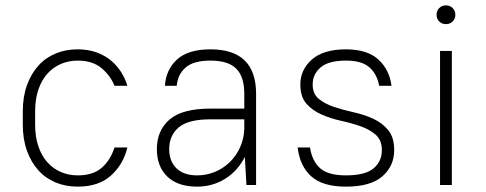

<svg xmlns="http://www.w3.org/2000/svg" viewBox="-20 -690 1811 716"><path d="M270 6Q225 6 187.5 -9.5Q150 -25 123 -55Q96 -85 80.5 -128Q65 -171 65 -225V-275Q65 -329 80.5 -372Q96 -415 123 -445Q150 -475 187.5 -490.5Q225 -506 270 -506Q308 -506 339 -495Q370 -484 393 -465Q416 -446 431.5 -421.5Q447 -397 455 -370H407Q392 -408 358.5 -436Q325 -464 270 -464Q236 -464 207 -451.5Q178 -439 156.5 -415Q135 -391 123 -355.5Q111 -320 111 -275V-225Q111 -180 123 -144.5Q135 -109 156.5 -85Q178 -61 207 -48.5Q236 -36 270 -36Q327 -36 359.5 -64.5Q392 -93 407 -140H455Q440 -77 394 -35.5Q348 6 270 6Z M715 6Q643 6 604 -31.5Q565 -69 565 -134Q565 -203 612 -244Q659 -285 765 -285H891V-340Q891 -404 861 -434Q831 -464 765 -464Q702 -464 672.5 -438.5Q643 -413 639 -370H595Q599 -431 640.5 -468.5Q682 -506 765 -506Q935 -506 935 -340V0H899L893 -105Q867 -53 820 -23.5Q773 6 715 6ZM715 -36Q750 -36 781.5 -49Q813 -62 837 -85.5Q861 -109 875 -140Q889 -171 891 -207V-245H765Q682 -245 646.5 -215Q611 -185 611 -134Q611 -89 638 -62.5Q665 -36 715 -36Z M1270 6Q1183 6 1140.5 -32.5Q1098 -71 1090 -140H1136Q1144 -89 1174 -62.5Q1204 -36 1270 -36Q1342 -36 1373 -62Q1404 -88 1404 -130Q1404 -167 1381.5 -187Q1359 -207 1325 -219Q1291 -231 1252 -239.5Q1213 -248 1179 -263Q1145 -278 1122.5 -303.5Q1100 -329 1100 -375Q1100 -430 1143 -468Q1186 -506 1270 -506Q1349 -506 1390.5 -468.5Q1432 -431 1440 -370H1394Q1386 -414 1357.5 -439Q1329 -464 1270 -464Q1205 -464 1175.5 -438.5Q1146 -413 1146 -375Q1146 -340 1168.5 -321.5Q1191 -303 1225 -291.5Q1259 -280 1298 -271.5Q1337 -263 1371 -247.5Q1405 -232 1427.5 -205Q1450 -178 1450 -130Q1450 -71 1406 -32.5Q1362 6 1270 6Z M1621 -500H1665V0H1621ZM1643 -600Q1628 -600 1618 -610Q1608 -620 1608 -635Q1608 -650 1618 -660Q1628 -670 1643 -670Q1658 -670 1668 -660Q1678 -650 1678 -635Q1678 -620 1668 -610Q1658 -600 1643 -600Z"/></svg>

Font: Retni Sans Light
Style: Regular
Weight: 300
Designer: Vitaly Kuzmin
Foundry: ParaType Ltd.
Version: Version 1.00;March 2, 2019;FontCreator 11.5.0.2425 64-bit; t